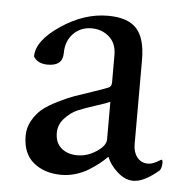

<svg xmlns="http://www.w3.org/2000/svg" viewBox="-40 -465 493 511"><g transform="rotate(5 206.5 -209.5)"><path d="M254.9 -97.7V-198.2Q247.1 -194.3 216.8 -184.6Q186.5 -174.8 169.4 -167.5Q152.3 -160.2 136.2 -143.1Q120.1 -126 120.1 -103.5Q120.1 -77.1 136.7 -63Q153.3 -48.8 179.7 -48.8Q206.1 -48.8 230.5 -64.9Q254.9 -81.1 254.9 -97.7ZM228.5 -425.8Q282.2 -425.8 305.7 -399.9Q329.1 -374 329.1 -316.4V-90.8Q329.1 -70.3 339.8 -56.6Q350.6 -43 369.1 -43Q382.8 -43 403.3 -56.6Q407.2 -56.6 407.2 -48.8Q407.2 -36.1 402.3 -28.3Q362.3 5.9 334 5.9Q311.5 5.9 291 -12.7Q270.5 -31.2 262.7 -51.8Q261.7 -51.8 255.4 -45.4Q249 -39.1 238.3 -30.8Q227.5 -22.5 213.4 -13.7Q199.2 -4.9 180.2 1Q161.1 6.8 141.6 6.8Q96.7 6.8 67.4 -17.1Q38.1 -41 38.1 -88.9Q38.1 -110.4 48.8 -129.4Q59.6 -148.4 74.2 -160.6Q88.9 -172.9 114.3 -185.5Q139.6 -198.2 157.7 -204.6Q175.8 -210.9 205.1 -220.7Q234.4 -230.5 246.1 -235.4Q254.9 -238.3 254.9 -250V-323.2Q254.9 -354.5 235.4 -371.6Q215.8 -388.7 188.5 -388.7Q159.2 -388.7 139.6 -368.7Q120.1 -348.6 120.1 -316.4Q120.1 -282.2 80.1 -282.2Q52.7 -282.2 42 -300.8Q42 -342.8 103.5 -384.3Q165 -425.8 228.5 -425.8Z"/></g></svg>

Font: Crimson Text
Style: Roman
Weight: 400
Version: Version 0.13